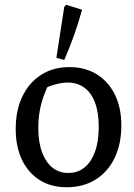

<svg xmlns="http://www.w3.org/2000/svg" viewBox="-20 -778 562 807"><path d="M260 9Q195 9 147 -21Q99 -51 72.5 -106Q46 -161 46 -236Q46 -314 74 -372.5Q102 -431 153 -463.5Q204 -496 272 -496Q338 -496 387 -465.5Q436 -435 463 -380Q490 -325 490 -251Q490 -172 461.5 -113.5Q433 -55 381.5 -23Q330 9 260 9ZM267 -51Q306 -51 334.5 -73.5Q363 -96 379 -139.5Q395 -183 395 -245Q395 -305 379.5 -346.5Q364 -388 334.5 -409.5Q305 -431 264 -431Q238 -431 206.5 -421.5Q175 -412 135 -393L188 -430Q165 -386 153 -340Q141 -294 141 -241Q141 -180 157 -137.5Q173 -95 201 -73Q229 -51 267 -51ZM250 -526 217 -535 250 -749 258 -758 325 -737Q310 -683 291.5 -630.5Q273 -578 250 -526Z"/></svg>

Font: Piazzolla 24pt Medium
Style: Regular
Weight: 500
Designer: Juan Pablo del Peral
Foundry: Huerta Tipografica
Version: Version 2.005